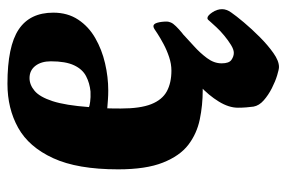

<svg xmlns="http://www.w3.org/2000/svg" viewBox="-150 -414 787 528"><g transform="rotate(-90 244.0 -150.5)"><path d="M259.7 13Q218.1 13 179.1 4.9Q140 -3.2 109.3 -26.6Q78.7 -50.1 60.3 -96.6Q41.8 -143.1 41.8 -219.7Q41.8 -331.5 72.5 -398.2Q103.1 -465 156 -494.5Q208.9 -524 277 -524Q380.4 -524 426.5 -493.1Q472.7 -462.3 472.7 -397.9Q472.7 -358.4 453.5 -329.5Q434.4 -300.6 402.7 -282.5Q371.1 -264.3 333.4 -255.6Q295.7 -246.8 258.7 -246.8Q245.8 -246.8 233.2 -247.7Q220.5 -248.5 209.6 -249.5Q209.4 -242.3 209.2 -231.8Q209.1 -221.4 209.1 -211.9Q209.1 -158.7 221.1 -128.5Q233.1 -98.4 256.4 -85.7Q279.8 -73.1 313.4 -73.1Q331.6 -73.1 350.5 -79.4Q369.5 -85.7 386.5 -94.8Q403.4 -103.9 414.9 -111.4Q423.4 -117.4 427.9 -120Q432.5 -122.6 435.5 -122.6Q442 -122.6 445.1 -111.5Q448.2 -100.4 448.2 -85.3Q448.2 -81.3 445.7 -74.9Q443.2 -68.5 435.2 -60.5Q402.4 -27.2 355.3 -7.1Q308.1 13 259.7 13ZM255.9 -295.6Q279.1 -297.9 298 -307.8Q317 -317.6 327.9 -340.7Q338.9 -363.9 338.9 -404.7Q338.9 -430.9 326.5 -447.1Q314 -463.3 292.7 -463.3Q274.3 -463.3 257.6 -449.3Q240.9 -435.3 229.3 -399.8Q217.8 -364.3 213 -299.8Q215.5 -298.3 227.4 -296.6Q239.3 -294.9 255.9 -295.6ZM323.2 222.7Q316.9 222.7 300.4 217.7Q283.8 212.7 264.9 203.1Q245.9 193.4 231.5 180.7Q217.1 168.1 214.3 152.7Q213.1 143.2 212.2 132.7Q211.3 122.2 211.3 109.7Q211.3 84.7 228.2 57.2Q245.1 29.6 271.6 5Q298.1 -19.6 328.8 -37.2Q359.4 -54.8 386.8 -59.7Q416.3 -62 419.9 -56.4Q423.5 -50.8 411 -39Q398.6 -27.2 380.4 -10.9Q362.3 5.3 347.8 24.7Q333.3 44 333.3 65Q333.3 85.3 342.8 91.9Q352.3 98.5 362.1 98.5Q371.4 98.5 384.1 90.6Q396.9 82.7 409.9 71.9Q423 61.1 432.8 50.4Q442.7 39.6 446.9 34.9Q451.2 29.9 453.1 27.9Q455 25.9 457.7 25.9Q464.5 25.9 473.4 39.2Q482.3 52.5 482.3 66.2Q482.3 78.5 473.2 91.3Q464.3 104.3 446 126.1Q427.7 147.9 405.5 170Q383.3 192.1 361.6 207.4Q340 222.7 323.2 222.7Z"/></g></svg>

Font: Briem Hand Thin
Style: Regular
Weight: 100
Designer: Gunnlaugur SE Briem, Eben Sorkin
Foundry: Sorkin Type Co.
Version: Version 1.003